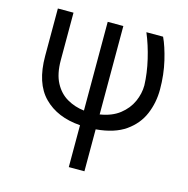

<svg xmlns="http://www.w3.org/2000/svg" viewBox="-112 -653 972 994"><g transform="rotate(15 373.5 -156.0)"><path d="M76.7 -545.5H160.5V-291.2Q160.5 -217.7 185.4 -170.8Q210.2 -123.9 252 -99.8Q293.7 -75.6 343.8 -70V-545.5H427.6V-71.7Q491.5 -81.7 532.3 -113.6Q573.2 -145.6 592.7 -189.1Q612.2 -232.6 612.2 -277Q610.1 -342 593.4 -413.4Q576.7 -484.7 551.1 -545.5H640.6Q661.9 -500.7 679 -428.8Q696 -356.9 696 -277Q696 -206.7 670.1 -144.9Q644.2 -83.1 585.4 -41.7Q526.6 -0.4 427.6 8.2V233H343.8V8.5Q219.8 -0.4 148.3 -73Q76.7 -145.6 76.7 -291.2Z"/></g></svg>

Font: Inter Alia
Style: Regular
Weight: 400
Designer: Rasmus Andersson (Latin, Greek, Cyrillic etc.) and Evan from Shavian.info (Shavian, old style figures)
Foundry: Shavian.info
Version: Version 0.001;git-37ab20767